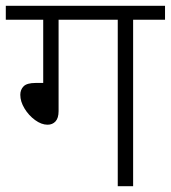

<svg xmlns="http://www.w3.org/2000/svg" viewBox="-20 -642 589 662"><path d="M182 -574V-259Q182 -235 171.5 -223.5Q161 -212 144 -212Q123 -212 101 -228Q79 -244 64.5 -268Q50 -292 50 -315Q50 -333 61.5 -344.5Q73 -356 103 -356H129V-574H0V-622H549V-574H439V0H386V-574Z"/></svg>

Font: Noto Sans Light
Style: Regular
Weight: 300
Designer: Monotype Design Team
Foundry: Monotype Imaging Inc.
Version: Version 2.007